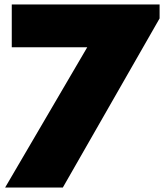

<svg xmlns="http://www.w3.org/2000/svg" viewBox="-20 -845 739 865"><path d="M3 0H263L699 -762V-825H33V-632H373Z"/></svg>

Font: Spartan Black
Style: Regular
Weight: 900
Designer: Matt Bailey, Mirko Velimirovic
Foundry: Matt Bailey
Version: Version 1.003; ttfautohint (v1.8.3)